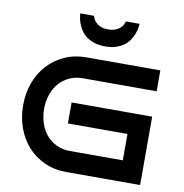

<svg xmlns="http://www.w3.org/2000/svg" viewBox="-83 -831 872 910"><g transform="rotate(10 353.0 -376.0)"><path d="M650.9 0H295.9Q237.8 0 190.4 -21.5Q143.1 -43 109.4 -80.3Q75.7 -117.7 57.4 -168.2Q39.1 -218.8 39.1 -276.9Q39.1 -334.5 57.4 -384.5Q75.7 -434.6 109.4 -471.7Q143.1 -508.8 190.4 -530.3Q237.8 -551.8 295.9 -551.8H650.9V-451.2H295.9Q259.8 -451.2 230.7 -437.5Q201.7 -423.8 181.6 -400.4Q161.6 -377 150.9 -345.2Q140.1 -313.5 140.1 -276.9Q140.1 -239.7 150.9 -207.8Q161.6 -175.8 181.6 -152.1Q201.7 -128.4 230.7 -114.7Q259.8 -101.1 295.9 -101.1H549.8V-228H263.2V-329.1H650.9ZM516.1 -752Q515.6 -743.2 513.2 -729.7Q510.7 -716.3 504.9 -701.7Q499 -687 489.3 -671.9Q479.5 -656.7 463.6 -645Q447.8 -633.3 425.5 -625.7Q403.3 -618.2 373 -618.2Q342.8 -618.2 320.6 -625.7Q298.3 -633.3 282.5 -645Q266.6 -656.7 256.8 -671.9Q247.1 -687 241.2 -701.7Q235.4 -716.3 232.9 -729.7Q230.5 -743.2 230 -752H295.9Q297.9 -745.6 302.5 -736.6Q307.1 -727.5 315.7 -719.5Q324.2 -711.4 338.1 -705.8Q352.1 -700.2 373 -700.2Q394 -700.2 408 -705.8Q421.9 -711.4 430.7 -719.5Q439.5 -727.5 443.8 -736.6Q448.2 -745.6 450.2 -752Z"/></g></svg>

Font: Bruno Ace SC
Style: Regular
Weight: 400
Designer: Astigmatic (AOETI)
Foundry: Astigmatic (AOETI)
Version: Version 1.000